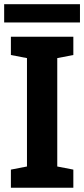

<svg xmlns="http://www.w3.org/2000/svg" viewBox="-24 -884 397 904"><path d="M27.3 0V-85.4L103 -100.1V-610.4L27.3 -625V-710.9H321.3V-625L245.6 -610.4V-100.1L321.3 -85.4V0ZM-4.4 -778.3V-864.3H352.5V-778.3Z"/></svg>

Font: Roboto Slab
Style: Bold
Weight: 700
Designer: Google
Version: Version 2.000; ttfautohint (v1.8.1.43-b0c9)